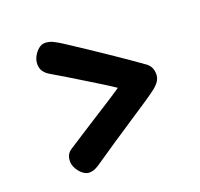

<svg xmlns="http://www.w3.org/2000/svg" viewBox="-108 -738 866 833"><g transform="rotate(-20 325.0 -321.5)"><path d="M168.4 -24.7Q155.1 -24.7 140.4 -36Q125.7 -47.3 116 -64.6Q106.3 -81.9 106.3 -98.1Q106.3 -116.2 112.8 -128.2Q119.2 -140.2 131.7 -148.1Q161.2 -167.2 196.7 -190.1Q232.2 -212.9 269.6 -236.7Q307 -260.6 343.3 -283.7Q379.7 -306.8 410.7 -328Q386.6 -344.6 355.2 -363.9Q323.8 -383.3 288.8 -404.8Q253.8 -426.2 218.3 -447.8Q182.9 -469.3 149.4 -488.9Q134.2 -498.6 125.8 -511.7Q117.3 -524.8 117.3 -544.1Q117.3 -561.3 126.2 -578.5Q135.1 -595.7 149.2 -607.5Q163.2 -619.3 178.3 -619.3Q199 -619.3 216.3 -610.7Q233.6 -602 254.9 -588.4Q291.9 -564.4 335.4 -535.6Q378.9 -506.7 422.1 -477.4Q465.2 -448.1 502.1 -422.7Q538.9 -397.2 562.8 -379.9Q575.8 -369.9 581.8 -357.1Q587.8 -344.2 587.8 -327Q587.8 -310.9 579.4 -297Q571 -283.1 553.3 -268.9Q536.7 -255.8 500.3 -231.3Q464 -206.9 416.8 -176Q369.7 -145.1 319.7 -111.7Q269.7 -78.3 224.7 -47.3Q212.3 -38 198.3 -31.3Q184.3 -24.7 168.4 -24.7Z"/></g></svg>

Font: Playpen Sans Thai
Style: Regular
Weight: 400
Designer: Sirin Gunkloy, Laura Meseguer, Veronika Burian, José Scaglione
Foundry: TypeTogether
Version: Version 2.000